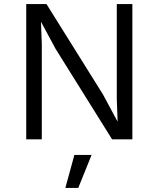

<svg xmlns="http://www.w3.org/2000/svg" viewBox="-20 -680 774 937"><path d="M108 0ZM626 0H527L251 -442L181 -572H180L184 -466V0H108V-660H207L482 -220L553 -88H554L550 -194V-660H626ZM362 237H299L343 76H427Z"/></svg>

Font: Work Sans
Style: Regular
Weight: 400
Designer: Wei Huang
Foundry: Wei Huang
Version: Version 1.500; ttfautohint (v1.6)